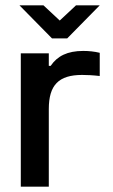

<svg xmlns="http://www.w3.org/2000/svg" viewBox="-20 -700 424 720"><path d="M292 -509C233 -509 195 -490 170 -453H163V-500H58V0H163V-291C163 -381 200 -419 288 -419C305 -419 328 -418 354 -415V-502C333 -507 313 -509 292 -509ZM53 -680 175 -556H232L354 -680H265L204 -623L143 -680Z"/></svg>

Font: LT Wave Alt Medium
Style: Regular
Weight: 500
Designer: Daniel Lyons
Version: Version 2.5 (Glyphs App)